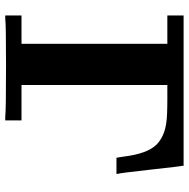

<svg xmlns="http://www.w3.org/2000/svg" viewBox="-14 -706 720 732"><g transform="rotate(90 346.0 -340.0)"><path d="M425 0Q405 -3 228 -3Q72 -3 51 0H39V-62H147V-618H39V-680H612V-676Q614 -670 627 -552Q640 -434 643 -428V-424H581V-428Q581 -429 580 -432.5Q579 -436 578.5 -442Q578 -448 577 -452Q566 -541 532 -576Q501 -607 448 -614Q423 -618 357 -618H304V-62H439V0Z"/></g></svg>

Font: KaTeX_Main
Style: Bold
Weight: 700
Version: Version 1.1; ttfautohint (v1.3)